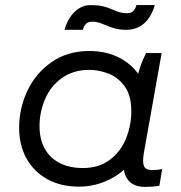

<svg xmlns="http://www.w3.org/2000/svg" viewBox="-20 -728 711 753"><path d="M467 -115 491 -113 518 -423Q519 -428 523 -443Q533 -480 553 -520H614L544 -127Q538 -91 545 -76Q552 -61 576 -61Q599 -61 616 -65L605 1Q578 5 549 5Q500 5 479 -26.5Q458 -58 467 -115ZM564 -301Q564 -204 524.5 -135Q485 -66 422.5 -31Q360 4 290 4Q219 4 166 -25Q113 -54 84 -106.5Q55 -159 55 -227Q55 -303 87.5 -372Q120 -441 182.5 -484.5Q245 -528 330 -528Q400 -528 453 -499Q506 -470 535 -418Q564 -366 564 -301ZM135 -233Q135 -182 155.5 -145Q176 -108 214.5 -88.5Q253 -69 305 -69Q368 -69 411 -101.5Q454 -134 474.5 -185.5Q495 -237 495 -292Q495 -356 467 -392Q439 -428 401.5 -441Q364 -454 331 -454Q268 -454 223.5 -422.5Q179 -391 157 -340Q135 -289 135 -233ZM336 -708Q362 -708 381 -704Q400 -700 420 -691Q423 -690 425 -689Q438 -683 451 -679.5Q464 -676 478 -676Q494 -676 502.5 -684.5Q511 -693 515 -708H587Q574 -662 545.5 -636.5Q517 -611 474 -611Q454 -611 436.5 -615Q419 -619 400 -627Q398 -628 395 -629Q381 -635 368.5 -639Q356 -643 342 -643Q326 -643 317.5 -634.5Q309 -626 305 -611H233Q246 -656 273 -682Q300 -708 336 -708Z"/></svg>

Font: Fixel Italic Variable Display Thin
Style: Italic
Weight: 100
Italic angle: -10°
Designer: AlfaBravo + MacPaw
Foundry: Kyrylo Tkachov, Marchela Mozhyna, Serhii Makarenko, Maria Weinstein, Zakhar Kryvoshyya
Version: Version 1.210;Glyphs 3.2 (3217)